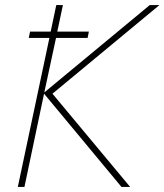

<svg xmlns="http://www.w3.org/2000/svg" viewBox="-20 -734 646 754"><path d="M50 0 174 -585H93L98 -610H179L201 -714H227L205 -610H329L324 -585H200L154 -371L568 -714H606L186 -366L491 0H457L153 -366L76 0Z"/></svg>

Font: Noto Sans Thin
Style: Italic
Weight: 100
Italic angle: -12°
Designer: Monotype Design Team
Foundry: Monotype Imaging Inc.
Version: Version 2.013; ttfautohint (v1.8.4.7-5d5b)